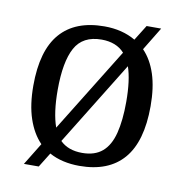

<svg xmlns="http://www.w3.org/2000/svg" viewBox="-72 -645 722 753"><g transform="rotate(10 288.5 -268.0)"><path d="M126 -48Q92 -83 73.5 -138Q55 -193 55 -269Q55 -409 114.5 -477.5Q174 -546 290 -546Q361 -546 414 -515L452 -576H510L454 -484Q487 -450 504.5 -396.5Q522 -343 522 -269Q522 -128 462.5 -59Q403 10 287 10Q253 10 222.5 3Q192 -4 167 -18L131 40H72ZM289 -42Q339 -42 369 -67.5Q399 -93 412 -144Q425 -195 425 -269Q425 -312 420.5 -347Q416 -382 407 -408L201 -74Q217 -58 239 -50Q261 -42 289 -42ZM379 -457Q363 -475 340 -484Q317 -493 288 -493Q213 -493 182.5 -437Q152 -381 152 -269Q152 -223 157 -186.5Q162 -150 172 -122Z"/></g></svg>

Font: Noto Serif Armenian
Style: Regular
Weight: 400
Designer: Monotype Design Team
Foundry: Monotype Imaging Inc.
Version: Version 2.007